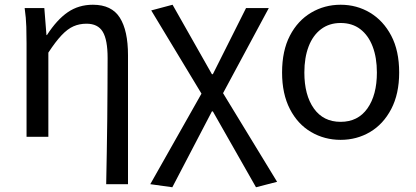

<svg xmlns="http://www.w3.org/2000/svg" viewBox="-20 -577 1755 810"><path d="M428 200Q429 134 430.5 64Q432 -6 432.5 -74.5Q433 -143 433.5 -208Q434 -273 434 -332Q434 -409 413.5 -443Q393 -477 345 -477Q315 -477 290 -466Q265 -455 239.5 -428Q214 -401 184 -355V0H92V-394Q92 -427 91 -464Q90 -501 84 -543H167L176 -429H178Q220 -494 266 -525.5Q312 -557 372 -557Q451 -557 485.5 -502.5Q520 -448 520 -344V200Z M707 213 614 200 830 -182 618 -533 708 -557 874 -264H878L1018 -543H1114L921 -184L1149 190L1060 213L878 -107H874Z M1417 13Q1349 13 1292.5 -20Q1236 -53 1203 -117Q1170 -181 1170 -271Q1170 -363 1203 -426.5Q1236 -490 1292.5 -523.5Q1349 -557 1417 -557Q1485 -557 1541 -523.5Q1597 -490 1630.5 -426.5Q1664 -363 1664 -271Q1664 -181 1630.5 -117Q1597 -53 1541 -20Q1485 13 1417 13ZM1417 -63Q1490 -63 1530 -119.5Q1570 -176 1570 -271Q1570 -334 1552 -381Q1534 -428 1500 -454Q1466 -480 1417 -480Q1369 -480 1334.5 -454Q1300 -428 1282 -381Q1264 -334 1264 -271Q1264 -176 1304 -119.5Q1344 -63 1417 -63Z"/></svg>

Font: Farlight84_Sys_V01
Style: Regular
Weight: 400
Designer: Ryoko NISHIZUKA  (kana, bopomofo & ideographs); Paul D. Hunt (Latin, Greek & Cyrillic); Sandoll Communications , Soo-you
Foundry: Adobe
Version: Version 2.004;October 29, 2024;FontCreator 14.0.0.2814 64-bi